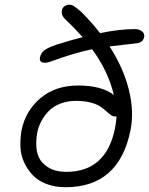

<svg xmlns="http://www.w3.org/2000/svg" viewBox="-20 -826 630 811"><path d="M256.8 -35.2Q212.9 -35.2 177.2 -48.6Q141.6 -62 119.4 -85Q97.2 -107.9 82.5 -138.7Q67.9 -169.4 66.4 -203.9Q64.9 -238.3 70.8 -274.9Q87.9 -358.4 151.1 -411.6Q214.4 -464.8 310.1 -464.8Q409.2 -464.8 460.9 -424.8Q437.5 -524.4 369.1 -618.2Q287.1 -600.6 193.8 -565.9Q171.4 -557.6 158.4 -562.5Q145.5 -567.4 148.9 -584Q152.3 -601.1 166.5 -612.8Q180.7 -624.5 221.2 -638.2Q288.1 -659.2 329.1 -668.9Q293 -709 272.9 -728Q250 -748.5 244.9 -758.1Q239.7 -767.6 241.2 -780.8Q242.7 -792.5 252 -799.3Q261.2 -806.2 272.9 -806.2Q283.2 -806.2 293.7 -799.3Q304.2 -792.5 325.2 -773.9Q368.2 -730.5 402.8 -686Q483.9 -703.1 549.8 -703.1Q568.4 -703.1 580.1 -693.4Q591.8 -683.6 588.9 -669.9Q585.9 -655.8 576.7 -649.7Q567.4 -643.6 547.9 -642.1Q523.4 -639.6 442.9 -629.9Q501.5 -539.1 524.4 -446.5Q547.4 -354 530.8 -273.9Q481.9 -35.2 256.8 -35.2ZM137.2 -266.1Q129.9 -221.2 135.5 -189.5Q141.1 -157.7 160.2 -137.9Q179.2 -118.2 204.1 -109.1Q229 -100.1 259.8 -100.1Q428.7 -100.1 465.8 -284.2Q471.2 -313 472.2 -334H465.8Q456.5 -334 447.3 -340.8Q438 -347.7 427.5 -357.4Q417 -367.2 402.6 -376.7Q388.2 -386.2 361.8 -393.1Q335.4 -399.9 300.8 -399.9Q264.2 -399.9 234.4 -388.2Q204.6 -376.5 185.3 -356.4Q166 -336.4 154.3 -313.7Q142.6 -291 137.2 -266.1Z"/></svg>

Font: Shantell Sans Bouncy
Style: Italic
Weight: 300
Italic angle: -11.31°
Designer: Stephen Nixon, Anya Danilova, Shantell Martin
Foundry: Arrow Type
Version: Version 1.006;[9816181b4]